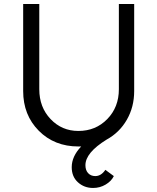

<svg xmlns="http://www.w3.org/2000/svg" viewBox="-20 -721 781 953"><path d="M442 212Q398 212 367 184Q336 156 336 109Q336 55 383 6H369Q250 6 172.5 -72Q95 -150 95 -269V-701H175V-278Q175 -189 231 -130Q287 -71 369 -71Q455 -71 512.5 -130Q570 -189 570 -278V-701H646V-269Q646 -190 609.5 -126.5Q573 -63 509 -28Q404 37 404 99Q404 124 417.5 138.5Q431 153 453 153Q482 153 503 122L545 153Q533 178 504.5 195Q476 212 442 212Z"/></svg>

Font: Easer Grotesk Light
Style: Regular
Weight: 300
Designer: Boardeaser, Bonnie Shaver-Troup, Thomas Jockin
Foundry: Lexend
Version: Version 1.008;Glyphs 3.1.2 (3151)